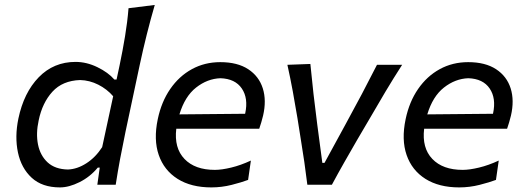

<svg xmlns="http://www.w3.org/2000/svg" viewBox="-20 -764 2170 794"><path d="M228 11Q154.5 11 111.2 -28.8Q68 -68.5 54.2 -133.5Q40.5 -198.5 56 -273.5Q78.5 -381 140.2 -444.5Q202 -508 292.5 -508Q338 -508 382.8 -486.2Q427.5 -464.5 453 -435H462L474.5 -493.5Q487.5 -555.5 497.2 -614.5Q507 -673.5 511.5 -730L620 -743.5Q585.5 -625 557.5 -494L499 -219Q486 -156.5 476.5 -105.8Q467 -55 458.5 0H382.5L392.5 -71H384.5Q352.5 -32.5 309 -10.8Q265.5 11 228 11ZM261 -63Q299.5 -64.5 337.2 -88.8Q375 -113 402.5 -155.5L448 -366Q422.5 -395.5 386.5 -413.8Q350.5 -432 311.5 -433Q238.5 -430.5 196.8 -384.8Q155 -339 140 -266.5Q128 -212 137.2 -166.2Q146.5 -120.5 177.2 -92.2Q208 -64 261 -63Z M854 11Q770.5 11 714.5 -24.2Q658.5 -59.5 636.5 -123Q614.5 -186.5 632.5 -271.5Q647.5 -343 684 -396Q720.5 -449 773.5 -478Q826.5 -507 891 -507Q962 -507 1006.5 -477.8Q1051 -448.5 1066.8 -398.5Q1082.5 -348.5 1068 -286Q1065 -272.5 1060.5 -258Q1056 -243.5 1052 -231.5H709Q699.5 -152 742.8 -106.8Q786 -61.5 868.5 -61.5Q896.5 -61.5 936 -71Q975.5 -80.5 1017.5 -100L1006 -20Q979.5 -10 938.2 0.5Q897 11 854 11ZM891.5 -440.5Q837.5 -438.5 791 -402Q744.5 -365.5 722 -291L993.5 -293.5L994 -295Q1007.5 -357.5 980 -398Q952.5 -438.5 891.5 -440.5Z M1251 0Q1245.5 -46 1238.5 -94Q1231.5 -142 1224 -187.5L1210 -276Q1201 -330.5 1190.8 -386.2Q1180.5 -442 1168.5 -496L1263.5 -499.5Q1269.5 -436.5 1276.5 -375.2Q1283.5 -314 1292 -249L1313 -90.5H1322L1409 -250Q1479 -377.5 1539 -496H1643Q1607.5 -441 1574.2 -385.2Q1541 -329.5 1509 -274L1457 -185.5Q1430 -139 1403.8 -92.8Q1377.5 -46.5 1352.5 0Z M1879 11Q1795.5 11 1739.5 -24.2Q1683.5 -59.5 1661.5 -123Q1639.5 -186.5 1657.5 -271.5Q1672.5 -343 1709 -396Q1745.5 -449 1798.5 -478Q1851.5 -507 1916 -507Q1987 -507 2031.5 -477.8Q2076 -448.5 2091.8 -398.5Q2107.5 -348.5 2093 -286Q2090 -272.5 2085.5 -258Q2081 -243.5 2077 -231.5H1734Q1724.5 -152 1767.8 -106.8Q1811 -61.5 1893.5 -61.5Q1921.5 -61.5 1961 -71Q2000.5 -80.5 2042.5 -100L2031 -20Q2004.5 -10 1963.2 0.5Q1922 11 1879 11ZM1916.5 -440.5Q1862.5 -438.5 1816 -402Q1769.5 -365.5 1747 -291L2018.5 -293.5L2019 -295Q2032.5 -357.5 2005 -398Q1977.5 -438.5 1916.5 -440.5Z"/></svg>

Font: Commissioner Flair
Style: Italic
Weight: 400
Italic angle: -12°
Designer: Kostas Bartsokas
Foundry: Kostas Bartsokas
Version: Version 1.000; ttfautohint (v1.8.3)